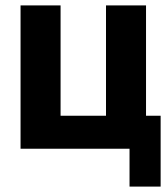

<svg xmlns="http://www.w3.org/2000/svg" viewBox="-20 -550 616 710"><path d="M459 140H574V-122H520V-530H372V-122H204V-530H56V0H459Z"/></svg>

Font: Iosevka Sparkle Heavy
Style: Regular
Weight: 900
Designer: Belleve Invis
Foundry: Belleve Invis
Version: Version 4.5.0; ttfautohint (v1.8.3)